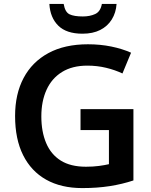

<svg xmlns="http://www.w3.org/2000/svg" viewBox="-20 -950 773 980"><path d="M391 -393H661V-29Q604 -10 540 0Q476 10 400 10Q292 10 215.5 -33Q139 -76 98 -158Q57 -240 57 -358Q57 -470 100.5 -552Q144 -634 227 -679Q310 -724 429 -724Q492 -724 548 -712.5Q604 -701 649 -681L605 -575Q567 -593 521.5 -604Q476 -615 426 -615Q349 -615 296.5 -582.5Q244 -550 217.5 -491.5Q191 -433 191 -356Q191 -278 215.5 -220Q240 -162 290 -130.5Q340 -99 419 -99Q455 -99 485 -103Q515 -107 536 -112V-286H391ZM575 -930Q572 -885 550.5 -850.5Q529 -816 491.5 -797Q454 -778 401 -778Q319 -778 277.5 -819Q236 -860 232 -930H305Q312 -888 335 -877Q358 -866 403 -866Q439 -866 466 -878.5Q493 -891 500 -930Z"/></svg>

Font: Noto Sans Khmer SemiBold
Style: Regular
Weight: 600
Version: Version 2.003